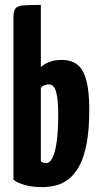

<svg xmlns="http://www.w3.org/2000/svg" viewBox="-20 -755 405 785"><path d="M152 10Q112 10 82 1.5Q52 -7 35 -20V-685Q35 -710 43.5 -720.5Q52 -731 76 -733Q100 -735 147 -735V-481Q163 -495 184.5 -502.5Q206 -510 232 -510Q272 -510 296.5 -490.5Q321 -471 333 -426.5Q345 -382 345 -307Q345 -222 333.5 -164.5Q322 -107 302 -72.5Q282 -38 257 -20Q232 -2 205 4Q178 10 152 10ZM169 -88Q176 -88 184.5 -95.5Q193 -103 200.5 -124Q208 -145 213 -184.5Q218 -224 218 -287Q218 -333 213.5 -360Q209 -387 201 -398.5Q193 -410 180 -410Q172 -410 163.5 -407Q155 -404 147 -396V-96Q151 -92 156.5 -90Q162 -88 169 -88Z"/></svg>

Font: Yanone Kaffeesatz
Style: Bold
Weight: 700
Designer: Yanone (Cyrillic: Daniel Pouzeot, Huerta Tipografica, and Cyreal)
Foundry: Yanone
Version: Version 2.003